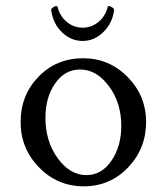

<svg xmlns="http://www.w3.org/2000/svg" viewBox="-20 -624 561 650"><path d="M344.7 -600.6Q344.7 -603.5 348.6 -603.5Q353.5 -603.5 359.9 -599.1Q366.2 -594.7 366.2 -590.8V-586.9Q365.2 -584 365.2 -583Q358.4 -543 328.6 -514.2Q298.8 -485.4 259.8 -485.4Q220.7 -485.4 190.9 -513.7Q161.1 -542 154.3 -584Q154.3 -585 153.3 -587.9V-590.8Q153.3 -594.7 159.7 -599.1Q166 -603.5 170.9 -603.5Q174.8 -603.5 174.8 -600.6Q182.6 -569.3 206.1 -549.8Q229.5 -530.3 259.8 -530.3Q290 -530.3 313.5 -549.8Q336.9 -569.3 344.7 -600.6ZM251 -388.7Q199.2 -388.7 166.5 -341.3Q133.8 -293.9 133.8 -225.6Q133.8 -145.5 175.3 -88.4Q216.8 -31.2 272.5 -31.2Q324.2 -31.2 357.4 -80.1Q390.6 -128.9 390.6 -197.3Q390.6 -276.4 348.6 -332.5Q306.6 -388.7 251 -388.7ZM261.7 -426.8Q349.6 -426.8 412.1 -363.3Q474.6 -299.8 474.6 -210.9Q474.6 -121.1 413.6 -57.1Q352.5 6.8 263.7 6.8Q174.8 6.8 112.3 -57.1Q49.8 -121.1 49.8 -210.9Q49.8 -301.8 110.4 -364.3Q170.9 -426.8 261.7 -426.8Z"/></svg>

Font: Crimson Text
Style: Regular
Weight: 400
Version: Version 0.13